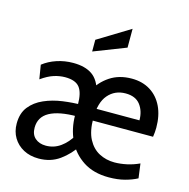

<svg xmlns="http://www.w3.org/2000/svg" viewBox="-109 -850 953 966"><g transform="rotate(15 367.0 -366.5)"><path d="M175.5 10Q130.5 10 96.5 -8.2Q62.5 -26.5 43.2 -58.5Q24 -90.5 24 -132Q24 -186 51 -220Q78 -254 121.8 -273.2Q165.5 -292.5 217.8 -299.8Q270 -307 320.5 -307H616.5Q616.5 -355 591.8 -387.5Q567 -420 515 -420Q459 -420 424.2 -379.5Q389.5 -339 389.5 -257Q389.5 -190 411.2 -149Q433 -108 469.2 -89Q505.5 -70 549 -70Q579.5 -70 613 -77.2Q646.5 -84.5 677.5 -99L687.5 -24Q660.5 -9.5 623.8 0.2Q587 10 540.5 10Q461 10 406.8 -25.5Q352.5 -61 324.8 -119.8Q297 -178.5 297 -249V-303Q297 -365 275.5 -392.5Q254 -420 200 -420Q171.5 -420 141.5 -410.5Q111.5 -401 76.5 -376L64.5 -449Q95 -473 135.5 -486.5Q176 -500 220.5 -500Q283 -500 320 -474.2Q357 -448.5 372 -387.5L337.5 -384.5Q364.5 -436.5 412.2 -468.2Q460 -500 526 -500Q581.5 -500 622.5 -474.5Q663.5 -449 685.8 -402.5Q708 -356 708 -293Q708 -282.5 707 -270Q706 -257.5 704 -245H309.5Q214 -245 165.2 -218Q116.5 -191 116.5 -135Q116.5 -99.5 138 -80.8Q159.5 -62 194 -62Q236 -62 270 -86.5Q304 -111 327.5 -152L363 -107Q331 -57 284.5 -23.5Q238 10 175.5 10ZM297 -580V-641L464 -743V-645Z"/></g></svg>

Font: Cabin
Style: Regular
Weight: 400
Width: 4
Designer: Pablo Impallari
Foundry: Pablo Impallari. http://www.impallari.com Igino Marini. http://www.ikern.com
Version: Version 3.001